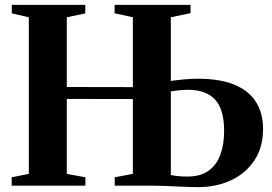

<svg xmlns="http://www.w3.org/2000/svg" viewBox="-20 -763 1116 789"><path d="M793.5 6Q774.5 6 752.2 5.2Q730 4.5 705.8 3.2Q681.5 2 656.5 1Q631.5 0 607 0H451.5V-34.5L526 -48.5V-356L254.5 -356.5V-48.5L331 -34.5V0H28V-34.5L98.5 -48.5V-692L28.5 -708V-743H330.5V-708L254.5 -692V-405.5L526 -405V-692L451 -708.5V-743H763V-709L682 -692V-430.5Q707 -434 737.2 -436.8Q767.5 -439.5 793.5 -439.5Q884 -439.5 943.2 -415Q1002.5 -390.5 1031.8 -344.2Q1061 -298 1061 -233Q1061 -158 1025.5 -104.2Q990 -50.5 929.5 -22.2Q869 6 793.5 6ZM750.5 -37.5Q803.5 -37.5 836.8 -61.2Q870 -85 885.5 -127.2Q901 -169.5 901 -225Q901 -313.5 863.8 -353.8Q826.5 -394 752 -394Q734 -394 715.5 -392Q697 -390 682 -387.5V-44Q694.5 -41 711.8 -39.2Q729 -37.5 750.5 -37.5Z"/></svg>

Font: Merriweather 96pt
Style: Bold
Weight: 700
Version: Version 2.100